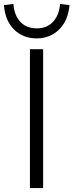

<svg xmlns="http://www.w3.org/2000/svg" viewBox="-48 -955 373 975"><path d="M104 0V-705H171V0ZM138 -760Q69 -760 23.5 -805Q-22 -850 -28 -929L20 -935Q24 -878 55 -844.5Q86 -811 138 -811Q191 -811 222 -845Q253 -879 257 -935L305 -929Q298 -850 252 -805Q206 -760 138 -760Z"/></svg>

Font: Nunito Sans 9pt Light
Style: Regular
Weight: 300
Version: Version 3.101;gftools[0.9.27]